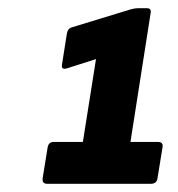

<svg xmlns="http://www.w3.org/2000/svg" viewBox="-20 -791 435 468"><path d="M95 -343Q82 -343 84 -357L96 -431Q98 -445 111 -445H182L214 -647L142 -624Q129 -621 131 -633L143 -709Q145 -721 154 -724L298 -768Q308 -771 316 -771H338Q350 -771 347 -758L298 -445H365Q379 -445 376 -431L364 -357Q362 -343 348 -343Z"/></svg>

Font: Sofia Sans Condensed Black
Style: Italic
Weight: 900
Italic angle: -9°
Version: Version 4.100